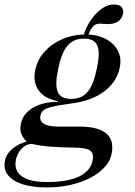

<svg xmlns="http://www.w3.org/2000/svg" viewBox="-113 -614 596 846"><path d="M143.6 -311Q128.4 -241.2 141.1 -209.7Q153.8 -178.2 200.2 -178.2Q223.6 -178.2 241.7 -185.8Q259.8 -193.4 273.4 -209.5Q287.1 -225.6 296.6 -250.7Q306.2 -275.9 313.5 -311Q320.8 -345.7 321.8 -370.8Q322.8 -396 316.2 -412.1Q309.6 -428.2 294.9 -436Q280.3 -443.8 256.8 -443.8Q233.4 -443.8 215.6 -436Q197.8 -428.2 184.1 -412.1Q170.4 -396 160.4 -370.8Q150.4 -345.7 143.6 -311ZM294.4 96.2Q299.3 72.8 293.5 60.8Q287.6 48.8 272.5 43.5Q257.3 38.1 233.4 37.1Q209.5 36.1 178 35.4Q146.5 34.7 108.4 32Q70.3 29.3 26.4 20Q15.6 20 4.6 24.9Q-6.3 29.8 -15.6 38.8Q-24.9 47.9 -32 60.3Q-39.1 72.8 -42.5 87.9Q-52.7 136.2 -17.8 162.1Q17.1 188 92.8 188Q185.5 188 235.4 163.8Q285.2 139.6 294.4 96.2ZM93.3 211.9Q48.8 211.9 12 204.3Q-24.9 196.8 -49.8 181.9Q-74.7 167 -85.9 145Q-97.2 123 -91.3 94.2Q-87.9 77.1 -78.4 63.5Q-68.8 49.8 -55.9 39.3Q-43 28.8 -27.3 21.5Q-11.7 14.2 4.4 9.8Q-11.2 -4.4 -18.8 -23.9Q-26.4 -43.5 -21 -68.8Q-15.6 -94.2 0.2 -112.5Q16.1 -130.9 38.3 -142.6Q60.5 -154.3 87.2 -159.9Q113.8 -165.5 140.6 -165L141.6 -168Q118.7 -172.4 97.7 -182.4Q76.7 -192.4 62.3 -209.2Q47.9 -226.1 41.7 -250.2Q35.6 -274.4 42.5 -306.2Q51.3 -347.2 75 -376.5Q98.6 -405.8 129.4 -424.8Q160.2 -443.8 194.1 -452.9Q228 -461.9 256.8 -461.9Q260.3 -477.5 272 -500.2Q283.7 -522.9 301.3 -543.9Q318.8 -564.9 341.3 -579.6Q363.8 -594.2 388.7 -594.2Q413.1 -594.2 422.9 -582.5Q432.6 -570.8 429.2 -554.2Q423.8 -529.8 406.2 -518.8Q388.7 -507.8 361.8 -507.8Q352.1 -507.8 344 -508.8Q335.9 -509.8 326.7 -509.8Q306.6 -509.8 295.2 -495.8Q283.7 -481.9 276.9 -461.9Q307.6 -460.4 335.7 -450Q363.8 -439.5 383.5 -420.9Q403.3 -402.3 412.6 -375.7Q421.9 -349.1 414.6 -315.9Q406.7 -277.8 385.7 -250.5Q364.7 -223.1 336.9 -204.6Q309.1 -186 277.3 -175.3Q245.6 -164.6 215.3 -160.2Q173.8 -154.3 146.2 -149.7Q118.7 -145 101.6 -139.4Q84.5 -133.8 76.2 -125.7Q67.9 -117.7 64.9 -104Q63 -93.8 65.9 -85.2Q68.8 -76.7 78.4 -70.1Q87.9 -63.5 104 -59.8Q120.1 -56.2 143.6 -56.2H236.3Q282.7 -56.2 312.7 -47.4Q342.8 -38.6 359.1 -22.5Q375.5 -6.3 379.9 16.1Q384.3 38.6 378.4 65.9Q372.1 96.7 347.4 123.3Q322.8 149.9 284.9 169.7Q247.1 189.5 198 200.7Q148.9 211.9 93.3 211.9Z"/></svg>

Font: XB Zar
Style: Italic
Weight: 400
Italic angle: -12°
Designer: Behnam
Foundry: Irmug
Version: Version 8.005 2009